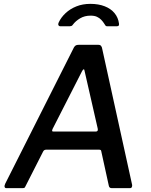

<svg xmlns="http://www.w3.org/2000/svg" viewBox="-20 -974 781 994"><path d="M12 0Q6 0 4 -6Q2 -12 7 -23L363 -729Q368 -737 373.5 -739.5Q379 -742 388 -742H489Q499 -742 503.5 -736Q508 -730 509 -722L664 -17Q665 -11 662.5 -5.5Q660 0 653 0H558Q545 0 543 -14L504 -192Q503 -199 494 -199H218Q208 -199 203 -189L111 -8Q109 -3 106 -1.5Q103 0 96 0H12ZM476 -293Q489 -293 486 -308L418 -606Q417 -616 413 -615Q409 -614 404 -604L252 -306Q249 -298 250 -295.5Q251 -293 257 -293ZM293 -838Q285 -838 282.5 -844Q280 -850 284 -858Q296 -884 319.5 -906Q343 -928 375.5 -941Q408 -954 448 -954Q490 -954 522 -941.5Q554 -929 573 -906Q592 -883 596 -852Q597 -847 595 -842.5Q593 -838 585 -838H534Q528 -838 525.5 -842.5Q523 -847 518 -854Q513 -862 504 -871.5Q495 -881 482 -887Q469 -893 449 -893Q418 -893 394.5 -879Q371 -865 357 -846Q354 -841 349.5 -839.5Q345 -838 341 -838Z"/></svg>

Font: Libre Franklin Thin Medium
Style: Italic
Weight: 500
Italic angle: -8°
Version: Version 3.000